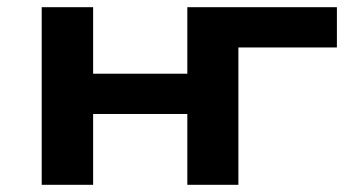

<svg xmlns="http://www.w3.org/2000/svg" viewBox="-20 -514 976 534"><path d="M96 0V-494H239V-309H501V-494H917V-382H643V0H501V-197H239V0Z"/></svg>

Font: Nunito Sans 10pt Expanded
Style: Bold
Weight: 700
Width: 7
Designer: Vernon Adams
Foundry: Vernon Adams
Version: Version 3.101;gftools[0.9.27]